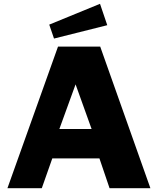

<svg xmlns="http://www.w3.org/2000/svg" viewBox="-20 -986 827 1006"><path d="M19 0H199L254 -156H501L554 0H768L505 -742H284ZM291 -310 376 -544 460 -310ZM504 -966 238 -857 263 -784 542 -854Z"/></svg>

Font: Bisquit Text
Style: Bold
Weight: 800
Version: Version 1.004;Glyphs 3.2.3 (3260)